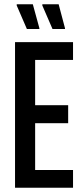

<svg xmlns="http://www.w3.org/2000/svg" viewBox="-20 -887 394 907"><path d="M51 0V-688H325V-604H146V-390H302V-305H146V-84H325V0ZM287 -750H228L180 -861V-867H257L287 -754ZM166 -750H107L59 -861V-867H135L166 -754Z"/></svg>

Font: Saira ExtraCondensed SemiBold
Style: Regular
Weight: 600
Width: 2
Designer: Hector Gatti with collaboration of the Omnibus-Type team
Foundry: Omnibus-Type
Version: Version 1.101